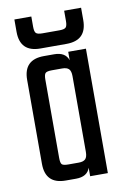

<svg xmlns="http://www.w3.org/2000/svg" viewBox="-77 -690 481 737"><g transform="rotate(-10 164.0 -321.5)"><path d="M226 -643H292V-595Q292 -516 213 -516H111Q32 -516 32 -595V-643H98V-603Q98 -584 104 -578Q110 -572 129 -572H195Q214 -572 220 -578Q226 -584 226 -603ZM214 -485H283V0H214V-33Q203 0 159 0H119Q40 0 40 -79V-406Q40 -485 119 -485H159Q203 -485 214 -452ZM140 -59H180Q198 -59 206 -67Q214 -75 214 -95V-390Q214 -410 206 -418Q198 -426 180 -426H140Q120 -426 114.5 -420Q109 -414 109 -395V-90Q109 -70 114.5 -64.5Q120 -59 140 -59Z"/></g></svg>

Font: Teko Light
Style: Regular
Weight: 300
Designer: Manushi Parikh, Jonny Pinhorn
Foundry: Indian Type Foundry
Version: Version 1.105;PS 1.0;hotconv 1.0.78;makeotf.lib2.5.61930; tt